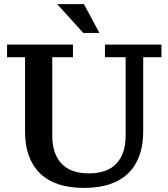

<svg xmlns="http://www.w3.org/2000/svg" viewBox="-20 -898 814 929"><path d="M382.8 -738.8 256.8 -877.9H386.2L460.9 -738.8ZM386.2 11.2Q245.6 11.2 173.3 -59.6Q101.1 -130.4 101.1 -262.2V-621.1H14.2V-682.1H333V-621.1H232.9V-241.2Q232.9 -154.8 277.3 -106.9Q321.8 -59.1 410.2 -59.1Q499 -59.1 543.5 -106.7Q587.9 -154.3 587.9 -241.2V-621.1H487.8V-682.1H761.2V-621.1H672.9V-262.2Q672.9 -130.4 600.3 -59.6Q527.8 11.2 386.2 11.2Z"/></svg>

Font: Montagu Slab 144pt Medium
Style: Regular
Weight: 500
Designer: Florian Karsten
Foundry: Florian Karsten
Version: Version 1.000